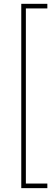

<svg xmlns="http://www.w3.org/2000/svg" viewBox="-20 -830 267 1000"><path d="M226.6 -786.1H114.7V126H226.6V149.9H90.8V-810.1H226.6Z"/></svg>

Font: Vazirmatn RD FD Thin
Style: Regular
Weight: 100
Designer: Saber Rastikerdar
Foundry: Saber Rastikerdar
Version: Version 33.003